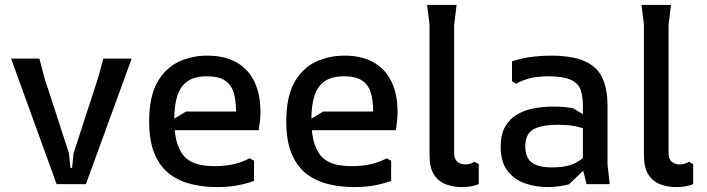

<svg xmlns="http://www.w3.org/2000/svg" viewBox="-20 -748 2873 780"><path d="M210 0 25 -510H140L161 -430L260 -126L266 -66H273L279 -126L378 -430L400 -510H515L329 0Z M586 -255Q586 -354 618.5 -412.5Q651 -471 705 -496.5Q759 -522 822 -522Q894 -522 942 -494Q990 -466 1014 -415Q1038 -364 1038 -294Q1038 -273 1036 -255.5Q1034 -238 1031 -219H646V-241L736 -295H939Q939 -339 929.5 -371Q920 -403 894.5 -420.5Q869 -438 820 -438Q771 -438 742 -418Q713 -398 700.5 -359Q688 -320 688 -263Q688 -201 701 -162.5Q714 -124 736.5 -105Q759 -86 788.5 -79.5Q818 -73 852 -73Q895 -73 929.5 -81Q964 -89 994 -105L1012 -95V-13Q982 -2 945 5Q908 12 860 12Q808 12 759 0.5Q710 -11 671 -39.5Q632 -68 609 -120.5Q586 -173 586 -255Z M1143 -255Q1143 -354 1175.5 -412.5Q1208 -471 1262 -496.5Q1316 -522 1379 -522Q1451 -522 1499 -494Q1547 -466 1571 -415Q1595 -364 1595 -294Q1595 -273 1593 -255.5Q1591 -238 1588 -219H1203V-241L1293 -295H1496Q1496 -339 1486.5 -371Q1477 -403 1451.5 -420.5Q1426 -438 1377 -438Q1328 -438 1299 -418Q1270 -398 1257.5 -359Q1245 -320 1245 -263Q1245 -201 1258 -162.5Q1271 -124 1293.5 -105Q1316 -86 1345.5 -79.5Q1375 -73 1409 -73Q1452 -73 1486.5 -81Q1521 -89 1551 -105L1569 -95V-13Q1539 -2 1502 5Q1465 12 1417 12Q1365 12 1316 0.5Q1267 -11 1228 -39.5Q1189 -68 1166 -120.5Q1143 -173 1143 -255Z M1925 -81V0Q1910 6 1893.5 9Q1877 12 1856 12Q1822 12 1792 1Q1762 -10 1743.5 -38Q1725 -66 1725 -117V-648L1715 -728H1835L1825 -648V-125Q1825 -102 1838 -91Q1851 -80 1871 -80Q1883 -80 1892 -83.5Q1901 -87 1908 -91Z M2363 0 2348 -59V-319Q2348 -357 2338.5 -383.5Q2329 -410 2298.5 -424Q2268 -438 2206 -438Q2170 -438 2139 -431.5Q2108 -425 2077 -408L2060 -418V-499Q2104 -513 2143.5 -517.5Q2183 -522 2215 -522Q2306 -522 2356.5 -499Q2407 -476 2427.5 -430.5Q2448 -385 2448 -319V-80L2457 0ZM2203 12Q2158 12 2114.5 -2.5Q2071 -17 2042.5 -53Q2014 -89 2014 -152Q2014 -202 2032.5 -234Q2051 -266 2081.5 -283.5Q2112 -301 2150 -308Q2188 -315 2226 -315Q2248 -315 2268.5 -313.5Q2289 -312 2309 -308L2373 -269V-216Q2346 -230 2315.5 -235.5Q2285 -241 2247 -241Q2180 -241 2147 -222.5Q2114 -204 2114 -153Q2114 -108 2140 -88Q2166 -68 2223 -68Q2286 -68 2321.5 -88Q2357 -108 2376 -136L2391 -94L2291 1Q2271 6 2248.5 9Q2226 12 2203 12Z M2796 -81V0Q2781 6 2764.5 9Q2748 12 2727 12Q2693 12 2663 1Q2633 -10 2614.5 -38Q2596 -66 2596 -117V-648L2586 -728H2706L2696 -648V-125Q2696 -102 2709 -91Q2722 -80 2742 -80Q2754 -80 2763 -83.5Q2772 -87 2779 -91Z"/></svg>

Font: AR One Sans Medium
Style: Regular
Weight: 500
Designer: Niteesh Yadav
Foundry: Niteesh Yadav
Version: Version 1.001;gftools[0.9.33]